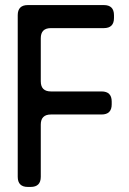

<svg xmlns="http://www.w3.org/2000/svg" viewBox="-20 -729 510 758"><path d="M90 9H101Q141 9 141 -31V-237Q141 -277 181 -277H381Q421 -277 421 -317V-328Q421 -368 381 -368H181Q141 -368 141 -408V-578Q141 -618 181 -618H390Q430 -618 430 -658V-669Q430 -709 390 -709H90Q50 -709 50 -669V-31Q50 9 90 9Z"/></svg>

Font: WD-XL Lubrifont TC
Style: Regular
Weight: 400
Designer: [WD-XL Lubrifont] Copyright 2020-2022 (c) NightFurySL2001, Skr-ZERO; [ZCOOL QingKe HuangYou] Copyright 2018-2022 (c) The
Version: Version 2.001;hotconv 1.1.1;makeotfexe 2.6.0